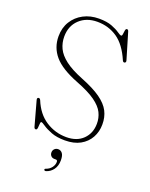

<svg xmlns="http://www.w3.org/2000/svg" viewBox="-169 -799 864 1107"><g transform="rotate(20 263.0 -246.0)"><path d="M295.5 15Q245.5 15 211.5 1.8Q177.5 -11.5 158.2 -24.8Q139 -38 133.5 -38Q128 -38 127.5 -25.2Q127 -12.5 125.5 0Q124 12.5 116 12.5Q108 12.5 105 1.5L63.5 -149Q60.5 -161.5 69.5 -163.5Q78 -165.5 83 -154.5Q113.5 -79.5 170.8 -42.5Q228 -5.5 297 -5.5Q361.5 -5.5 399 -42.5Q436.5 -79.5 437 -138Q437.5 -173.5 422 -205.2Q406.5 -237 365.5 -266.5Q324.5 -296 248 -325.5Q144 -366 100.2 -417.2Q56.5 -468.5 56.5 -537Q56.5 -589.5 81 -629Q105.5 -668.5 147.5 -690.5Q189.5 -712.5 242 -712.5Q290.5 -712.5 321.5 -700.5Q352.5 -688.5 369.8 -676.2Q387 -664 394 -664Q400 -664 401.2 -675.8Q402.5 -687.5 404.5 -699Q406.5 -710.5 414 -710.5Q421.5 -710.5 424.5 -700L472 -540.5Q475.5 -528.5 467.5 -525Q458 -521.5 453 -532.5Q416.5 -618 362.5 -655Q308.5 -692 239.5 -692Q172.5 -692 130.2 -652Q88 -612 88 -546.5Q88 -508.5 103.8 -475.2Q119.5 -442 158.5 -412Q197.5 -382 266.5 -354.5Q343.5 -324 387.5 -292.8Q431.5 -261.5 450 -225.5Q468.5 -189.5 468 -145Q468 -100.5 447.8 -64Q427.5 -27.5 389.2 -6.2Q351 15 295.5 15ZM276.5 136Q263 136 255 127.5Q247 119 247 106.5Q247 93 256 84.2Q265 75.5 278 75.5Q293.5 75.5 303.8 88.5Q314 101.5 314 131Q314 165 297.5 187.8Q281 210.5 255 218.5Q246 221 243 215Q240.5 208.5 249 206Q270.5 198.5 282.8 182Q295 165.5 295 147.5Q295 136 285 136Z"/></g></svg>

Font: Fraunces 72pt Soft Thin
Style: Regular
Weight: 100
Version: Version 1.000;[b76b70a41]